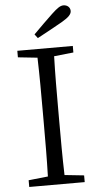

<svg xmlns="http://www.w3.org/2000/svg" viewBox="-62 -986 526 1024"><g transform="rotate(-5 200.5 -474.5)"><path d="M167 -787C211 -810 257 -836 300 -860C340 -883 354 -899 354 -916C354 -936 338 -949 318 -949C301 -949 285 -938 254 -909C221 -877 186 -844 151 -808ZM349 -729H52V-694L156 -683C159 -587 159 -489 159 -392V-337C159 -239 159 -142 156 -47L52 -36V0H349V-36L245 -47C242 -143 242 -241 242 -337V-392C242 -491 242 -588 245 -683L349 -694Z"/></g></svg>

Font: Source Han Serif AKR9
Style: Regular
Weight: 400
Designer: Ryoko NISHIZUKA 西塚涼子 (kana & ideographs); Frank Grießhammer (Latin, Greek & Cyrillic); Sandoll Communications 산돌커뮤니케이션, 
Foundry: Adobe Systems Incorporated
Version: Version 1.005;hotconv 1.0.107;makeotfexe 2.5.65593